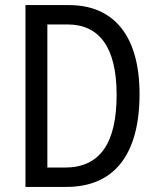

<svg xmlns="http://www.w3.org/2000/svg" viewBox="-20 -734 620 754"><path d="M528 -365C528 -593 427 -714 251 -714H80V0H241C426 0 528 -124 528 -365ZM438 -362C438 -172 373 -76 235 -76H166V-638H245C370 -638 438 -548 438 -362Z"/></svg>

Font: Noto Sans Telugu Condensed
Style: Regular
Weight: 400
Width: 3
Designer: Jelle Bosma - Monotype Design Team
Foundry: Monotype Imaging Inc.
Version: Version 2.005